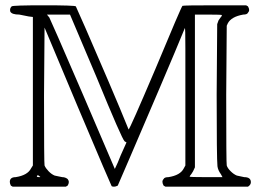

<svg xmlns="http://www.w3.org/2000/svg" viewBox="-20 -703 984 724"><path d="M17 -17Q17 -35 39 -35Q84 -42 97 -68L104 -79V-639L88 -641Q72 -644 53 -648Q25 -648 19 -659Q18 -661 18 -666Q18 -673 24 -679Q28 -683 146 -683Q261 -683 266 -679Q267 -678 303.5 -594.5Q340 -511 388.5 -397.5Q437 -284 464 -217Q464 -215 465 -215Q469 -215 566 -443Q663 -676 668 -681Q673 -683 790 -683H908L915 -679Q924 -664 915 -655Q912 -648 897 -648Q852 -640 839 -615L835 -606L833 -346Q833 -86 835 -79Q838 -69 849.5 -57.5Q861 -46 873 -41Q877 -40 887 -38Q897 -36 901 -35Q926 -35 926 -16Q926 -6 915 1H604L597 -3Q588 -19 597 -28Q600 -35 615 -35Q660 -42 673 -68L679 -79V-339Q679 -409 679 -443Q679 -477 679 -520Q679 -563 678.5 -580.5Q678 -598 677 -597Q646 -521 583.5 -374.5Q521 -228 473 -116.5Q425 -5 424 -3Q416 1 410 1Q404 1 401 -1Q399 -3 273 -301L148 -599L146 -343Q146 -86 148 -79Q152 -69 163 -57.5Q174 -46 186 -41Q190 -40 200 -38Q210 -36 215 -35Q226 -35 235 -28Q244 -17 235 -3L228 1H28L21 -3Q17 -11 17 -17ZM344 -412 244 -648H157L166 -637Q169 -633 293 -346L413 -66Q424 -88 435 -117L457 -166L450 -170Q440 -178 344 -412ZM817 -646Q817 -648 766 -648H715V-72L708 -57Q701 -45 697 -41L695 -37Q695 -35 757 -35H819L813 -46Q802 -61 800 -76Q797 -105 797 -346L799 -612L804 -626Q812 -638 815 -641ZM124 -42Q119 -42 119 -38Q119 -35 128 -35Q132 -35 132 -36Z"/></svg>

Font: KaTeX_AMS
Style: Regular
Weight: 400
Version: Version 1.1; ttfautohint (v1.3)